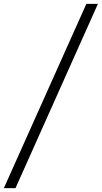

<svg xmlns="http://www.w3.org/2000/svg" viewBox="-77 -800 528 997"><path d="M-57 177 371.5 -780H431.5L3.5 177Z"/></svg>

Font: Merriweather 72pt Light
Style: Italic
Weight: 300
Italic angle: -7.8°
Version: Version 2.101